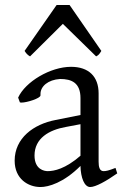

<svg xmlns="http://www.w3.org/2000/svg" viewBox="-20 -738 498 773"><path d="M119 -112C119 -181 177 -215 246 -227L304 -238V-111C243 -58 198 -49 172 -49C159 -49 119 -55 119 -112ZM452 -40 445 -62C417 -51 407 -49 397 -49C381 -49 377 -66 377 -87V-362C377 -430 337 -469 266 -469C183 -469 82 -409 53 -345L60 -326C62 -325 64 -325 67 -325C88 -325 143 -342 143 -354V-360C143 -390 173 -417 222 -420C268 -420 304 -405 304 -343V-275L204 -255C115 -238 39 -182 39 -91C39 -18 93 15 143 15C175 15 236 -2 304 -70C305 -22 320 15 343 15C365 15 408 -9 452 -40ZM388 -533 260 -718H208L79 -533C85 -524 90 -517 101 -511L233 -642L367 -511C377 -516 380 -520 388 -533Z"/></svg>

Font: Temporarium
Style: Regular
Weight: 400
Version: Version 1.1